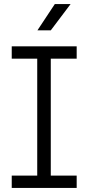

<svg xmlns="http://www.w3.org/2000/svg" viewBox="-20 -929 437 949"><path d="M164 -21V-679H231V-21ZM38 -639V-700H359V-639ZM38 0V-61H359V0ZM165 -779 251 -909H329L231 -779Z"/></svg>

Font: SUSE Thin Light
Style: Regular
Weight: 300
Version: Version 1.000